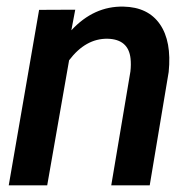

<svg xmlns="http://www.w3.org/2000/svg" viewBox="-20 -558 584 578"><path d="M206.5 -528.8 194.8 -466.8Q262.7 -540 351.6 -538.1Q425.8 -536.6 461.4 -485.1Q497.1 -433.6 487.8 -341.3L430.7 0H314.9L372.6 -342.8Q375 -363.8 373 -381.8Q366.7 -439.9 303.7 -441.4Q237.8 -442.4 188 -376.5L122.1 0H6.3L97.7 -528.3Z"/></svg>

Font: RobotoDraft Medium
Style: Italic
Weight: 500
Italic angle: -12°
Version: Version 2.001152; 2014